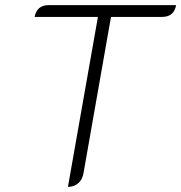

<svg xmlns="http://www.w3.org/2000/svg" viewBox="-20 -720 707 749"><path d="M362 -654H115Q124 -700 170 -700H667Q659 -654 612 -654H413L306 -46Q302 -20 285.5 -5.5Q269 9 245 9Z"/></svg>

Font: K2D Thin
Style: Italic
Weight: 100
Italic angle: -10°
Designer: Katatrad Aksorn Co.,Ltd.
Foundry: Cadson Demak Co.,Ltd.
Version: Version 1.000; ttfautohint (v1.6)